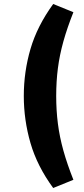

<svg xmlns="http://www.w3.org/2000/svg" viewBox="-20 -743 422 960"><path d="M246 197Q166 88 132.5 -27.5Q99 -143 99 -263Q99 -384 132.5 -498.5Q166 -613 246 -723L347 -682Q316 -604 297 -536Q278 -468 269.5 -402Q261 -336 261 -263Q261 -191 269.5 -124.5Q278 -58 297 10Q316 78 347 156Z"/></svg>

Font: Nunito Sans ExtraBold
Style: Regular
Weight: 800
Designer: Vernon Adams
Foundry: Vernon Adams
Version: Version 3.101; ttfautohint (v1.8.4.7-5d5b);gftools[0.9.27]